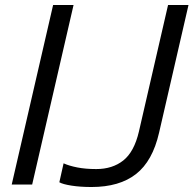

<svg xmlns="http://www.w3.org/2000/svg" viewBox="-20 -740 776 770"><path d="M27 0 193 -720H275L109 0ZM347 10Q302 10 267 4.5Q232 -1 218 -9L235 -85Q257 -75 290 -68.5Q323 -62 366 -62Q431 -62 474.5 -96.5Q518 -131 537 -212L654 -720H736L618 -208Q592 -94 525.5 -42Q459 10 347 10Z"/></svg>

Font: Instrument Sans
Style: Italic
Weight: 400
Italic angle: -13°
Designer: Rodrigo Fuenzalida
Foundry: fragTYPE
Version: Version 1.000;gftools[0.9.28]